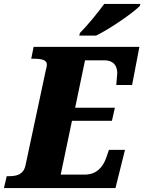

<svg xmlns="http://www.w3.org/2000/svg" viewBox="-44 -951 730 971"><path d="M357 -771H442C516 -807 633 -889 663 -921L666 -931H483C452 -888 397 -821 360 -784ZM-24 0H540L588 -193H507L492 -150C476 -106 444 -68 385 -68H263L320 -340H522L537 -406H336L386 -646H484C531 -646 549 -617 549 -581C549 -575 545 -530 544 -521H624L661 -714H126L114 -654H126C166 -654 193 -648 193 -625C193 -616 190 -604 187 -593L85 -115C75 -68 40 -60 2 -60H-10Z"/></svg>

Font: Noto Serif SemiCondensed Black
Style: Italic
Weight: 900
Width: 4
Italic angle: -12°
Designer: Monotype Design Team
Foundry: Monotype Imaging Inc.
Version: Version 2.014